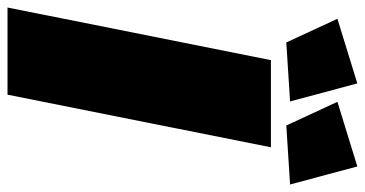

<svg xmlns="http://www.w3.org/2000/svg" viewBox="-255 -721 971 511"><g transform="rotate(90 230.5 -465.5)"><path d="M367 -701 227 0H-5L135 -701ZM197 -931 245 -752 88 -742 25 -878ZM418 -931 466 -752 309 -742 246 -878Z"/></g></svg>

Font: Gontserrat Black
Style: Italic
Weight: 900
Italic angle: -11.3°
Designer: Julieta Ulanovsky
Foundry: Julieta Ulanovsky
Version: Version 6.001